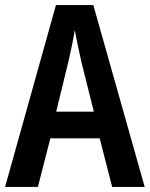

<svg xmlns="http://www.w3.org/2000/svg" viewBox="-20 -735 589 755"><path d="M421 0H549L347 -715H200L0 0H129L178 -191H372ZM299 -496 349 -296H201L250 -497C258 -533 269 -582 274 -617C280 -583 291 -534 299 -496Z"/></svg>

Font: Noto Sans Armenian Condensed SemiBold
Style: Regular
Weight: 600
Width: 3
Designer: Monotype Design Team
Foundry: Monotype Imaging Inc.
Version: Version 2.008